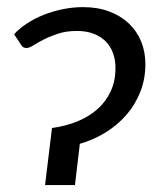

<svg xmlns="http://www.w3.org/2000/svg" viewBox="-20 -532 466 552"><path d="M20.5 -433.5Q35.5 -450 57 -464.2Q78.5 -478.5 104.8 -489Q131 -499.5 160 -505.5Q189 -511.5 219 -511.5Q260.5 -511.5 293.5 -499.2Q326.5 -487 349.8 -465.2Q373 -443.5 385.5 -413.5Q398 -383.5 398 -347.5Q398 -305 383.5 -268.2Q369 -231.5 343.8 -202.2Q318.5 -173 284 -151.5Q249.5 -130 209.5 -118.5L195.5 0H109.5L129.5 -164Q169.5 -169.5 203 -183.2Q236.5 -197 260.8 -218.8Q285 -240.5 298.5 -270Q312 -299.5 312 -336.5Q312 -359.5 305 -379Q298 -398.5 284 -412.8Q270 -427 249.2 -435Q228.5 -443 201 -443Q170.5 -443 147 -435.2Q123.5 -427.5 106 -418.5Q88.5 -409.5 76.2 -401.8Q64 -394 56 -394Q46 -394 41 -402.5Z"/></svg>

Font: Lato 2
Style: Italic
Weight: 400
Italic angle: -7°
Designer: Lukasz Dziedzic with Adam Twardoch and Botio Nikoltchev
Foundry: tyPoland Lukasz Dziedzic
Version: Version 2.015; 2015-08-06; http://www.latofonts.com/